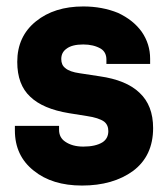

<svg xmlns="http://www.w3.org/2000/svg" viewBox="-20 -556 514 592"><path d="M84 -29.8Q25.9 -75.7 25.9 -153.8V-168H162.1V-155.8Q162.1 -131.8 181.2 -119.1Q203.1 -104 236.8 -104Q274.4 -104 295.9 -117.2Q314 -128.9 314 -151.9Q314 -170.9 300.8 -181.2Q284.2 -192.9 248 -198.2L192.9 -207Q112.3 -220.2 73.2 -257.8Q33.2 -294.9 33.2 -365.2Q33.2 -443.8 90.8 -490.2Q147.5 -536.1 236.8 -536.1Q295.4 -536.1 344.2 -516.1Q391.1 -494.1 417 -458Q442.9 -420.4 442.9 -375V-358.9H308.1V-372.1Q308.1 -395 291 -405.8Q268.6 -418.9 236.8 -418.9Q202.1 -418.9 185.1 -405.8Q168.9 -394.5 168.9 -374Q168.9 -355.5 181.2 -346.2Q194.3 -334.5 226.1 -330.1L287.1 -320.8Q369.6 -309.1 410.2 -270Q452.1 -231 452.1 -161.1Q452.1 -75.2 390.1 -28.8Q328.1 16.1 232.9 16.1Q140.6 16.1 84 -29.8Z"/></svg>

Font: D-DIN-PRO Heavy
Style: Bold
Weight: 900
Designer: Charles Nix
Foundry: CyberFei
Version: Version 1.000;hotconv 1.0.109;makeotfexe 2.5.65596